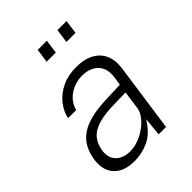

<svg xmlns="http://www.w3.org/2000/svg" viewBox="-208 -833 955 955"><g transform="rotate(-45 269.0 -356.0)"><path d="M175.5 10Q128 10 95.2 -7.5Q62.5 -25 47.8 -57.5Q33 -90 39 -135.5Q51 -222 111 -262.8Q171 -303.5 293 -307.5L392.5 -311L399.5 -356.5Q407 -413.5 376.8 -444.8Q346.5 -476 290.5 -476Q243.5 -475.5 204 -450.2Q164.5 -425 149.5 -375.5H93Q101 -415.5 128.5 -450.2Q156 -485 199.8 -506Q243.5 -527 300.5 -527Q357 -527 394.8 -506.5Q432.5 -486 448.8 -448.5Q465 -411 457.5 -359L406.5 0H354.5L364 -97.5Q325 -34.5 276.2 -12.2Q227.5 10 175.5 10ZM197 -40Q224.5 -40 253.5 -50.8Q282.5 -61.5 308.2 -80Q334 -98.5 351.2 -121.2Q368.5 -144 372 -168L385.5 -264L303 -262Q236 -261 193.2 -248.2Q150.5 -235.5 128 -209.2Q105.5 -183 99 -141Q93 -93.5 120 -66.8Q147 -40 197 -40ZM355 -649.5 365 -722.5H429L419 -649.5ZM216 -649.5 226 -722.5H290.5L280.5 -649.5Z"/></g></svg>

Font: Public Sans Thin ExtraLight
Style: Italic
Weight: 250
Italic angle: -8°
Version: Version 2.001